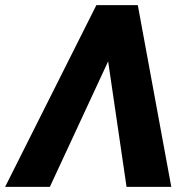

<svg xmlns="http://www.w3.org/2000/svg" viewBox="-22 -731 690 751"><path d="M-2 0H173L401 -491L473 0H648L517 -711H355Z"/></svg>

Font: Aerodynamic
Style: BdObl
Weight: 500
Designer: Google
Version: Version 2.000980; 2014